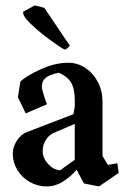

<svg xmlns="http://www.w3.org/2000/svg" viewBox="-20 -666 462 696"><path d="M26.4 -108.4Q26.4 -133.8 41.5 -156.7Q56.6 -179.7 78.1 -187.5L246.1 -252L251 -279.3V-304.7Q251 -343.8 237.8 -366.2Q224.6 -388.7 193.4 -402.3Q159.2 -395.5 145.5 -383.8Q131.8 -372.1 131.8 -353.5Q131.8 -342.8 136.7 -327.6Q141.6 -312.5 145 -302.2Q148.4 -292 150.4 -288.1L73.2 -254.9L44.9 -313.5L53.7 -370.1Q76.2 -391.6 127.9 -415Q179.7 -438.5 227.5 -438.5Q261.7 -438.5 290 -419.4Q318.4 -400.4 335 -368.2Q351.6 -335.9 351.6 -296.9V-100.6L371.1 -68.4L405.3 -74.2L410.2 -39.1L338.9 9.8L284.2 -1L257.8 -50.8Q237.3 -26.4 209 -8.3Q180.7 9.8 148.4 9.8Q116.2 9.8 87.9 -6.3Q59.6 -22.5 43 -49.8Q26.4 -77.1 26.4 -108.4ZM251 -86.9V-216.8L179.7 -186.5Q159.2 -178.7 147 -160.2Q134.8 -141.6 134.8 -118.2Q134.8 -92.8 154.8 -71.3Q174.8 -49.8 198.2 -48.8ZM64.5 -624 106.4 -646.5 140.6 -637.7 233.4 -500 220.7 -488.3 214.8 -486.3Q204.1 -490.2 163.1 -520Q122.1 -549.8 90.8 -580.1Q59.6 -610.4 64.5 -624Z"/></svg>

Font: Comprehension Dark
Style: Regular
Weight: 700
Designer: Alfredo Marco Pradil
Foundry: Alfredo Marco Pradil
Version: 1.0